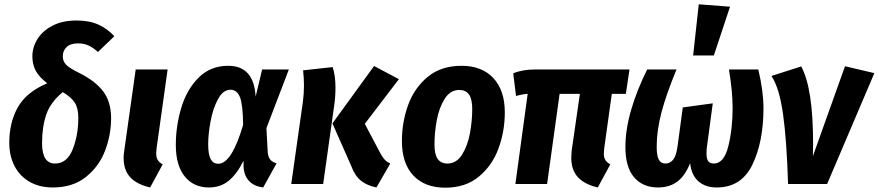

<svg xmlns="http://www.w3.org/2000/svg" viewBox="-20 -853 4073 890"><path d="M510 -685 434 -612Q411 -633 389.5 -642.5Q368 -652 342 -652Q307 -652 289 -635Q271 -618 271 -592Q271 -569 286.5 -553Q302 -537 347 -515Q423 -477 459 -428.5Q495 -380 495 -305Q495 -228 467 -154.5Q439 -81 378 -32.5Q317 16 225 16Q162 16 116 -11Q70 -38 46.5 -85Q23 -132 23 -191Q23 -285 62.5 -355.5Q102 -426 199 -467Q161 -496 145.5 -525.5Q130 -555 130 -592Q130 -633 153 -671Q176 -709 222.5 -733.5Q269 -758 335 -758Q394 -758 436 -739Q478 -720 510 -685ZM175 -189Q175 -95 235 -95Q291 -95 317 -161Q343 -227 343 -307Q343 -351 327 -376.5Q311 -402 271 -426Q214 -379 194.5 -322Q175 -265 175 -189Z M706 -167Q704 -147 704 -142Q704 -123 711 -111.5Q718 -100 734 -91L676 16Q615 2 584 -31Q553 -64 553 -121Q553 -137 556 -155L609 -531H757Z M1165 -405 1195 -531H1319L1215 -259L1221 -148Q1223 -125 1233 -113Q1243 -101 1262 -96L1200 16Q1159 11 1135.5 -13Q1112 -37 1109 -79V-108Q1078 -46 1040 -15Q1002 16 948 16Q878 16 836.5 -35Q795 -86 795 -181Q795 -268 820 -352.5Q845 -437 900 -492.5Q955 -548 1038 -548Q1157 -548 1165 -405ZM945 -185Q945 -137 956.5 -115.5Q968 -94 992 -94Q1054 -94 1107 -274Q1106 -367 1092.5 -402Q1079 -437 1048 -437Q1014 -437 990.5 -393.5Q967 -350 956 -290.5Q945 -231 945 -185Z M1608 -84 1521 -281 1714 -547 1829 -486 1671 -279 1745 -139Q1756 -120 1765 -111Q1774 -102 1789 -95L1725 16Q1681 7 1653 -15.5Q1625 -38 1608 -84ZM1384 -381Q1389 -417 1389 -458Q1389 -489 1385 -527L1522 -542Q1535 -503 1535 -447Q1535 -401 1529 -363L1478 0H1330Z M1843 -199Q1843 -287 1872 -366.5Q1901 -446 1963 -497Q2025 -548 2119 -548Q2214 -548 2267 -491Q2320 -434 2320 -332Q2320 -245 2291 -165.5Q2262 -86 2200 -34.5Q2138 17 2044 17Q1949 17 1896 -39.5Q1843 -96 1843 -199ZM2169 -348Q2169 -394 2154 -415Q2139 -436 2109 -436Q2067 -436 2041 -394.5Q2015 -353 2004.5 -295Q1994 -237 1994 -183Q1994 -137 2009 -116Q2024 -95 2054 -95Q2096 -95 2122 -136.5Q2148 -178 2158.5 -236Q2169 -294 2169 -348Z M2781 -167Q2779 -147 2779 -142Q2779 -123 2786 -111.5Q2793 -100 2809 -91L2751 16Q2690 2 2659 -31.5Q2628 -65 2628 -122Q2628 -131 2630 -155L2668 -418H2574L2516 0H2369L2426 -418Q2403 -417 2372 -408L2359 -513Q2401 -531 2462 -531H2898L2881 -418H2816Z M2879 -171Q2879 -253 2906 -345Q2933 -437 2980 -531H3116Q3069 -418 3046.5 -333Q3024 -248 3024 -173Q3024 -132 3033.5 -113.5Q3043 -95 3064 -95Q3086 -95 3100.5 -113Q3115 -131 3121 -177L3145 -355L3284 -374L3257 -173Q3255 -161 3255 -140Q3255 -118 3262.5 -106.5Q3270 -95 3289 -95Q3336 -95 3356 -175Q3376 -255 3376 -353Q3376 -427 3359 -531H3495Q3519 -431 3519 -350Q3519 -197 3468 -90.5Q3417 16 3302 16Q3250 16 3217.5 -12.5Q3185 -41 3179 -97Q3156 -38 3119.5 -11Q3083 16 3030 16Q2960 16 2919.5 -31Q2879 -78 2879 -171ZM3219 -833 3364 -822 3289 -596H3193Z M3749 -187 3748 -129 3897 -546 4033 -514 3814 0H3633Q3627 -199 3610 -322Q3593 -445 3556 -501L3694 -545Q3749 -444 3749 -187Z"/></svg>

Font: Fira Sans Condensed
Style: Bold Italic
Weight: 700
Width: 3
Italic angle: -8°
Designer: Carrois Corporate & Edenspiekermann AG
Foundry: Carrois Corporate GbR & Edenspiekermann AG
Version: Version 4.203